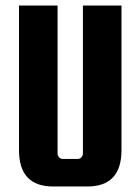

<svg xmlns="http://www.w3.org/2000/svg" viewBox="-20 -667 507 697"><path d="M281 -647H421V-122Q421 10 297 10H173Q49 10 49 -122V-647H189V-110Q189 -102 194.5 -96Q200 -90 208 -90H262Q270 -90 275.5 -96Q281 -102 281 -110Z"/></svg>

Font: Squada One
Style: Regular
Weight: 400
Version: Version 1.001